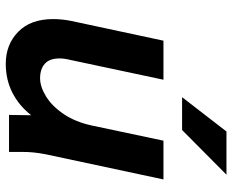

<svg xmlns="http://www.w3.org/2000/svg" viewBox="-88 -686 786 649"><g transform="rotate(90 304.5 -362.0)"><path d="M45 -149Q45 -178 51 -209L118 -522H250L183 -207Q178 -187 178 -171Q178 -137 196 -121Q214 -105 245 -105Q274 -105 307 -125.5Q340 -146 366.5 -185.5Q393 -225 405 -281L456 -522H587L502 -124Q498 -103 496 -84.5Q494 -66 494 -44V0H369L370 -75Q338 -34 294 -11.5Q250 11 196 11Q131 11 88 -31Q45 -73 45 -149ZM309 -585 425 -735H571L420 -585Z"/></g></svg>

Font: Radio Canada SemiBold
Style: Italic
Weight: 600
Italic angle: -12°
Designer: Charles Daoud, Etienne Aubert Bonn, Alexandre Saumier Demers, Jacques Le Bailly
Foundry: Radio-Canada
Version: Version 2.104; ttfautohint (v1.8.4.7-5d5b);gftools[0.9.28.de